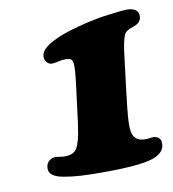

<svg xmlns="http://www.w3.org/2000/svg" viewBox="-61 -833 520 576"><g transform="rotate(-10 199.0 -545.0)"><path d="M166 -524.4 175.3 -598.1Q180.2 -642.6 177 -653.6Q173.8 -664.6 156.7 -664.6Q145.5 -664.6 132.3 -661.6Q119.1 -658.7 114.3 -658.7Q104 -658.7 97.4 -667.2Q90.8 -675.8 92.3 -686Q93.8 -705.6 127.9 -724.1Q158.2 -740.7 211.2 -754.6Q264.2 -768.6 303.2 -773.4Q346.7 -779.3 364.3 -779.3Q380.4 -779.3 389.9 -771.7Q399.4 -764.2 397.5 -750.5Q395.5 -732.4 371.6 -725.1Q350.1 -718.8 344.2 -706.1Q335.9 -686.5 331.1 -641.6L319.3 -545.4Q311 -479 309.6 -450Q308.1 -420.9 313 -408.7Q321.3 -386.7 349.1 -386.7Q355.5 -386.7 362.8 -387.7Q370.1 -388.7 373.5 -388.7Q384.8 -388.7 391.6 -382.1Q398.4 -375.5 397 -361.3Q393.6 -332.5 350.3 -321.8Q307.1 -311 211.4 -311Q168 -311 140.9 -312.5Q113.8 -314 89.4 -318.4Q64.9 -322.8 54.4 -331.8Q43.9 -340.8 45.9 -355.5Q47.4 -366.7 55.4 -373.8Q63.5 -380.9 73.7 -380.9Q79.1 -380.9 87.9 -379.4Q96.7 -377.9 103 -377.9Q131.3 -377.9 140.6 -395.5Q148.9 -410.6 154.1 -438Q159.2 -465.3 166 -524.4Z"/></g></svg>

Font: Cooper* ExtraBold
Style: Italic
Weight: 800
Italic angle: -7°
Designer: Owen Earl
Foundry: indestructible type*
Version: Version 0.001